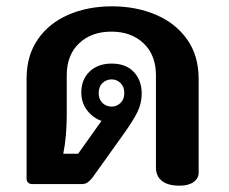

<svg xmlns="http://www.w3.org/2000/svg" viewBox="-20 -582 724 607"><path d="M473 -52V-344Q473 -408 434 -445Q395 -482 332 -482Q269 -482 230 -445Q191 -408 191 -344V-220Q191 -150 180 -96H227L301 -200Q288 -204 276 -213Q258 -226 247.5 -245.5Q237 -265 237 -289Q237 -331 263.5 -356Q290 -381 333 -381Q378 -381 403 -354.5Q428 -328 428 -286Q428 -256 414.5 -228Q401 -200 367 -153L272 -20Q264 -10 256.5 -5Q249 0 238 0H82Q74 0 69 -4.5Q64 -9 64 -18V-333Q64 -406 99.5 -457.5Q135 -509 196.5 -535.5Q258 -562 334 -562Q410 -562 472.5 -535.5Q535 -509 571.5 -457.5Q608 -406 608 -333V-36Q608 -18 592 -6.5Q576 5 548 5Q511 5 492 -10Q473 -25 473 -52ZM373 -288Q373 -308 361 -319.5Q349 -331 333 -331Q316 -331 304 -319.5Q292 -308 292 -288Q292 -268 304 -256.5Q316 -245 333 -245Q349 -245 361 -256.5Q373 -268 373 -288Z"/></svg>

Font: Maitree
Style: Bold
Weight: 700
Designer: CadsonDemak Team
Foundry: CadsonDemak
Version: Version 1.002